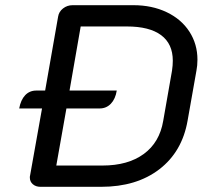

<svg xmlns="http://www.w3.org/2000/svg" viewBox="-20 -720 803 740"><path d="M741 -490Q741 -467 737 -447L703 -255Q682 -135 594 -67.5Q506 0 370 0H136Q118 0 106.5 -10Q95 -20 95 -36Q95 -41 96 -44L142 -302H54Q60 -335 77 -353Q94 -371 120 -371H154L204 -656Q207 -675 223 -687.5Q239 -700 260 -700H494Q566 -700 622.5 -673Q679 -646 710 -598Q741 -550 741 -490ZM646 -486Q646 -551 601 -584.5Q556 -618 469 -618H291L248 -371H430Q425 -339 407.5 -320.5Q390 -302 364 -302H236L197 -82H375Q473 -82 534 -126.5Q595 -171 609 -254L643 -448Q646 -468 646 -486Z"/></svg>

Font: K2D
Style: Italic
Weight: 400
Italic angle: -10°
Designer: Katatrad Aksorn Co.,Ltd.
Foundry: Cadson Demak Co.,Ltd.
Version: Version 1.000; ttfautohint (v1.6)